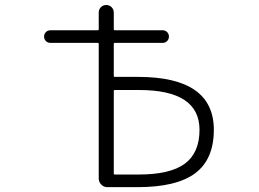

<svg xmlns="http://www.w3.org/2000/svg" viewBox="-20 -774 1040 772"><path d="M437.5 -468.8Q437.5 -464.8 442.4 -464.8H535.2Q839.8 -464.8 839.8 -252Q839.8 -133.8 765.1 -77.6Q690.4 -21.5 533.2 -21.5H411.1Q397.5 -21.5 387.2 -31.7Q377 -42 377 -56.6V-597.7Q377 -601.6 372.1 -601.6H182.6Q171.9 -601.6 164.6 -608.9Q157.2 -616.2 157.2 -627Q157.2 -637.7 164.6 -645Q171.9 -652.3 182.6 -652.3H372.1Q377 -652.3 377 -656.2V-723.6Q377 -736.3 385.7 -745.1Q394.5 -753.9 407.2 -753.9Q419.9 -753.9 428.7 -745.1Q437.5 -736.3 437.5 -723.6V-656.2Q437.5 -652.3 442.4 -652.3H633.8Q644.5 -652.3 651.9 -645Q659.2 -637.7 659.2 -627Q659.2 -616.2 651.9 -608.9Q644.5 -601.6 633.8 -601.6H442.4Q437.5 -601.6 437.5 -597.7ZM437.5 -76.2Q437.5 -72.3 442.4 -72.3H538.1Q665 -72.3 723.6 -116.2Q782.2 -160.2 782.2 -252Q782.2 -412.1 539.1 -412.1H442.4Q437.5 -412.1 437.5 -408.2Z"/></svg>

Font: Gen Jyuu Gothic L Monospace Light
Style: Regular
Weight: 300
Designer: [Source Han Sans]
Ryoko NISHIZUKA  (kana & ideographs); Paul D. Hunt (Latin, Greek & Cyrillic); Wenlong ZHANG  (bopomofo
Version: Version 1.002.20150607